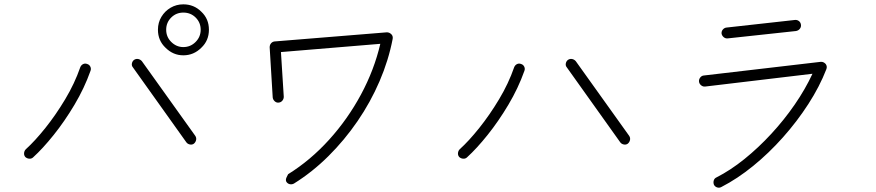

<svg xmlns="http://www.w3.org/2000/svg" viewBox="-20 -832 4040 885"><path d="M825 -577Q778 -577 743 -612Q708 -645 708 -695Q708 -728 724 -754.5Q740 -781 766.5 -796.5Q793 -812 825 -812Q874 -812 908 -778Q943 -745 943 -695Q943 -645 908 -612Q873 -577 825 -577ZM133 -107Q126 -100 115.5 -100.5Q105 -101 97 -108Q90 -116 91 -126.5Q92 -137 99 -144Q141 -182 189 -242Q237 -302 280.5 -374.5Q324 -447 350 -522Q354 -532 363 -536.5Q372 -541 382 -537Q392 -534 396.5 -524.5Q401 -515 397 -505Q369 -426 323.5 -349.5Q278 -273 227.5 -210Q177 -147 133 -107ZM874 -170Q866 -164 855.5 -166Q845 -168 839 -176L593 -521Q586 -529 588 -539.5Q590 -550 598 -556Q607 -562 617 -560Q627 -558 634 -550L880 -206Q886 -197 884 -187Q882 -177 874 -170ZM825 -615Q858 -615 881.5 -638.5Q905 -662 905 -695Q905 -728 882 -751Q859 -774 825 -774Q792 -774 769 -751Q746 -728 746 -695Q746 -662 769 -639Q793 -615 825 -615Z M1335 14Q1326 19 1316 17Q1306 15 1300 6Q1295 -3 1301.5 -16Q1308 -29 1308 -29Q1411 -93 1497 -188Q1583 -283 1644 -396.5Q1705 -510 1733 -630L1275 -592L1288 -386Q1288 -376 1281.5 -368Q1275 -360 1264 -359Q1254 -358 1246 -365.5Q1238 -373 1237 -383L1223 -614Q1223 -625 1229.5 -632.5Q1236 -640 1246 -641L1763 -683Q1775 -683 1784 -674Q1792 -666 1790 -653Q1771 -554 1729.5 -457.5Q1688 -361 1628 -273.5Q1568 -186 1494 -112.5Q1420 -39 1335 14Z M2133 -107Q2126 -100 2115.5 -100.5Q2105 -101 2097 -108Q2090 -116 2091 -126.5Q2092 -137 2099 -144Q2141 -182 2189 -242Q2237 -302 2280.5 -374.5Q2324 -447 2350 -522Q2354 -532 2363 -536.5Q2372 -541 2382 -537Q2392 -534 2396.5 -524.5Q2401 -515 2397 -505Q2369 -426 2323.5 -349.5Q2278 -273 2227.5 -210Q2177 -147 2133 -107ZM2874 -170Q2866 -164 2855.5 -166Q2845 -168 2839 -176L2593 -521Q2586 -529 2588 -539.5Q2590 -550 2598 -556Q2607 -562 2617 -560Q2627 -558 2634 -550L2880 -206Q2886 -197 2884 -187Q2882 -177 2874 -170Z M3305 30Q3296 35 3286 32Q3276 29 3271 20Q3267 10 3270 0Q3273 -10 3282 -14Q3347 -47 3411.5 -99Q3476 -151 3535.5 -215.5Q3595 -280 3643.5 -350.5Q3692 -421 3725 -492L3230 -433Q3220 -432 3211.5 -439Q3203 -446 3202 -456Q3201 -466 3207.5 -474.5Q3214 -483 3224 -484L3763 -547Q3776 -548 3786 -537Q3794 -526 3789 -513Q3758 -433 3706 -352.5Q3654 -272 3589 -199Q3524 -126 3451.5 -67Q3379 -8 3305 30ZM3334 -655Q3324 -654 3316 -660.5Q3308 -667 3306 -677Q3305 -688 3312 -696Q3319 -704 3329 -705L3644 -740Q3655 -741 3663 -734.5Q3671 -728 3672 -717Q3673 -707 3666.5 -699Q3660 -691 3649 -689Z"/></svg>

Font: Zen Kurenaido
Style: Regular
Weight: 400
Designer: Yoshimichi Ohira
Foundry: Positype
Version: Version 1.001